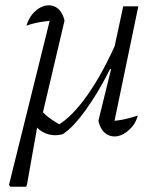

<svg xmlns="http://www.w3.org/2000/svg" viewBox="-20 -510 614 726"><path d="M133 -95Q152 -74 174.5 -58.5Q197 -43 214 -35H196Q252 -67 311 -151Q370 -235 424 -359L436 -332Q414 -284 392 -240.5Q370 -197 347.5 -160Q325 -123 303 -92.5Q281 -62 260 -39.5Q239 -17 218 -3Q183 7 151 -6.5Q119 -20 106 -50ZM352 -53 400 -248 395 -250 446 -486H503L407 -24L393 -52Q422 -53 448 -58.5Q474 -64 501 -73Q494 -47 479 -30Q464 -13 447 -3.5Q430 6 413 6Q392 6 375.5 -8.5Q359 -23 352 -53ZM79 196H19L14 189L175 -460L200 -434Q165 -432 135 -427Q105 -422 80 -413Q88 -439 102 -456Q116 -473 132.5 -481.5Q149 -490 165 -490Q185 -490 201 -476Q217 -462 224 -432L135 -54H125L82 188Z"/></svg>

Font: Piazzolla 8pt ExtraLight
Style: Italic
Weight: 250
Italic angle: -11.3°
Designer: Juan Pablo del Peral
Foundry: Huerta Tipografica
Version: Version 2.001